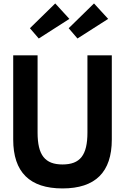

<svg xmlns="http://www.w3.org/2000/svg" viewBox="-20 -1068 718 1103"><path d="M339.1 14.5Q197.7 14.5 126.8 -55.7Q55.9 -125.9 55.9 -266.4V-750H195.9V-305.9Q195.9 -257.7 204.1 -223Q212.3 -188.2 229.8 -166.1Q247.3 -144.1 274.3 -133.6Q301.4 -123.2 339.1 -123.2Q376.8 -123.2 404.1 -133.6Q431.4 -144.1 448.6 -166.1Q465.9 -188.2 474.1 -223Q482.3 -257.7 482.3 -305.9V-750H622.3V-266.4Q622.3 -125.9 551.4 -55.7Q480.5 14.5 339.1 14.5ZM425 -846.8 374.5 -905.9 520 -1048.2 601.4 -959.5ZM202.7 -846.8 151.8 -905.9 297.3 -1048.2 378.6 -959.5Z"/></svg>

Font: Spartan
Style: Bold
Weight: 700
Designer: Matt Bailey, Mirko Velimirovic
Foundry: Matt Bailey
Version: Version 1.005